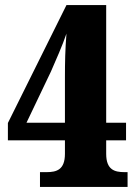

<svg xmlns="http://www.w3.org/2000/svg" viewBox="-20 -734 537 754"><path d="M137 0H481V-58H469C430 -58 397 -67 397 -130V-183H475V-252H397V-714H241L11 -251V-183H235V-130C235 -67 202 -58 163 -58H137ZM84 -252 180 -453C197 -492 226 -557 241 -602C236 -540 235 -489 235 -431V-252Z"/></svg>

Font: Noto Serif Armenian Condensed Black
Style: Regular
Weight: 900
Width: 3
Designer: Monotype Design Team
Foundry: Monotype Imaging Inc.
Version: Version 2.008